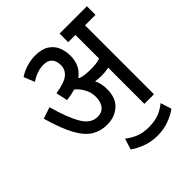

<svg xmlns="http://www.w3.org/2000/svg" viewBox="-221 -770 1089 1089"><g transform="rotate(-45 323.5 -225.5)"><path d="M396 -209Q396 -138 355.5 -101.5Q315 -65 253 -65Q202 -65 161.5 -89.5Q121 -114 87.5 -174.5Q54 -235 23 -344L92 -367Q123 -255 158 -195Q193 -135 247 -135Q282 -135 301 -158.5Q320 -182 320 -223Q320 -257 304 -287.5Q288 -318 262 -339Q231 -330 191 -325L176 -395Q252 -407 279.5 -431Q307 -455 307 -490Q307 -523 290 -542.5Q273 -562 238 -562Q188 -562 135 -527L109 -592Q138 -611 172 -621.5Q206 -632 242 -632Q294 -632 325 -612Q356 -592 369.5 -559.5Q383 -527 383 -489Q383 -451 369 -421Q355 -391 325 -369Q327 -367 329 -364Q348 -357 370.5 -355Q393 -353 412 -353Q430 -353 448.5 -355Q467 -357 486 -363V-553H428V-622H647V-553H563V0H486V-290Q458 -284 426 -284Q404 -284 379 -288Q387 -271 391.5 -251.5Q396 -232 396 -209ZM412 181Q363 181 321 165.5Q279 150 248 128L269 62Q298 85 331.5 98.5Q365 112 412 112Q455 112 488 100.5Q521 89 554 62L575 128Q545 150 503.5 165.5Q462 181 412 181Z"/></g></svg>

Font: Noto Sans Devanagari Condensed
Style: Regular
Weight: 400
Width: 3
Designer: Jelle Bosma - Monotype Design Team
Foundry: Monotype Imaging Inc.
Version: Version 2.004; ttfautohint (v1.8.4.7-5d5b)